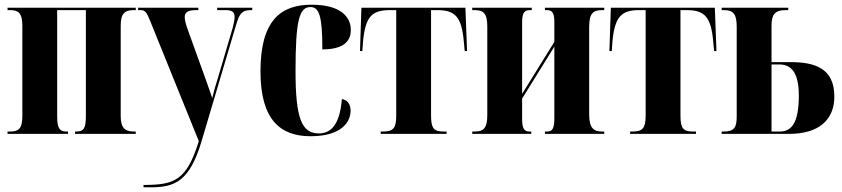

<svg xmlns="http://www.w3.org/2000/svg" viewBox="-20 -569 3577 816"><path d="M12 0H269V-10H265C234 -10 223 -21 223 -76V-526H345V-76C345 -22 335 -10 303 -10H299V0H557V-10H548C512 -10 493 -25 493 -76V-460C493 -514 512 -526 548 -526H557V-536H12V-526H23C57 -526 75 -514 75 -460V-76C75 -21 58 -10 23 -10H12Z M590 227H621C723 227 786 202 837 30L983 -462C998 -513 1009 -526 1047 -526H1052V-536H903V-526H937C967 -526 977 -518 977 -497C977 -486 974 -470 969 -451L905 -234C896 -207 889 -181 882 -152C875 -174 865 -201 852 -238L778 -443C771 -463 765 -482 765 -496C765 -516 777 -526 814 -526H823V-536H567V-526H578C598 -526 604 -515 619 -478L825 31C773 198 722 217 590 217Z M1300 10C1435 10 1470 -54 1470 -98C1470 -123 1459 -144 1433 -148C1424 -38 1386 -2 1335 -2C1262 -2 1236 -66 1236 -267C1236 -483 1252 -539 1299 -539C1336 -539 1350 -504 1350 -359C1454 -359 1471 -406 1471 -441C1471 -502 1422 -549 1304 -549C1174 -549 1087 -483 1087 -266C1087 -59 1172 10 1300 10Z M1598 0H1878V-10H1864C1823 -10 1812 -25 1812 -78V-526H1839C1915 -526 1942 -496 1951 -394L1955 -352H1965L1958 -536H1516L1510 -352H1520L1523 -394C1533 -496 1559 -526 1636 -526H1664V-78C1664 -25 1652 -10 1608 -10H1598Z M1987 0H2238V-10H2231C2208 -10 2199 -21 2199 -65V-150L2336 -371V-69C2336 -25 2329 -10 2306 -10H2296V0H2548V-10H2538C2503 -10 2484 -25 2484 -83V-456C2484 -514 2503 -526 2538 -526H2548V-536H2296V-526H2305C2328 -526 2336 -512 2336 -476V-391L2199 -170V-474C2199 -516 2209 -526 2233 -526H2240V-536H1987V-526H1997C2032 -526 2051 -515 2051 -457V-79C2051 -21 2032 -10 1997 -10H1987Z M2658 0H2938V-10H2924C2883 -10 2872 -25 2872 -78V-526H2899C2975 -526 3002 -496 3011 -394L3015 -352H3025L3018 -536H2576L2570 -352H2580L2583 -394C2593 -496 2619 -526 2696 -526H2724V-78C2724 -25 2712 -10 2668 -10H2658Z M3047 0H3333C3462 0 3526 -61 3526 -159C3526 -281 3440 -305 3339 -305H3259V-459C3259 -506 3272 -526 3319 -526H3330V-536H3047V-526H3056C3099 -526 3111 -507 3111 -454V-74C3111 -28 3101 -10 3056 -10H3047ZM3259 -10V-295H3293C3343 -295 3375 -260 3375 -163C3375 -54 3348 -10 3295 -10Z"/></svg>

Font: Noto Serif Display Condensed Extra
Style: Regular
Weight: 800
Width: 3
Designer: Monotype Design Team
Foundry: Monotype Imaging Inc.
Version: Version 1.900